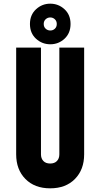

<svg xmlns="http://www.w3.org/2000/svg" viewBox="-20 -1009 546 1045"><path d="M438 -750V-169Q438 -86 388 -35Q338 16 253 16Q168.5 16 118.2 -35Q68 -86 68 -169V-750H203V-169Q203 -146.5 216 -132.8Q229 -119 253 -119Q277 -119 290 -132.8Q303 -146.5 303 -169V-750ZM254 -768Q209 -768 176 -798.2Q143 -828.5 143 -878.5Q143 -928 176 -958.5Q209 -989 253.5 -989Q298 -989 331 -958.8Q364 -928.5 364 -878.5Q364 -828.5 331.2 -798.2Q298.5 -768 254 -768ZM254 -843Q268.5 -843 278.8 -852.8Q289 -862.5 289 -878.5Q289 -894.5 278.5 -904.2Q268 -914 253.5 -914Q239 -914 228.5 -904.2Q218 -894.5 218 -878.5Q218 -862.5 228.5 -852.8Q239 -843 254 -843Z"/></svg>

Font: Mohave Light
Style: Bold
Weight: 700
Version: Version 2.003